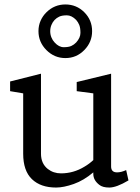

<svg xmlns="http://www.w3.org/2000/svg" viewBox="-20 -822 623 853"><path d="M550.8 -20.5Q497.6 11.2 465.8 11.2Q435.5 11.2 420.9 -1Q394.5 -21.5 394.5 -49.3V-56.2Q352.5 -20.5 307.6 -4.6Q262.7 11.2 229 11.2Q160.6 11.2 121.8 -26.1Q83 -63.5 83 -139.2V-407.2L24.9 -417V-460L162.1 -494.6V-139.2Q162.1 -95.2 192.4 -71.3Q217.3 -51.8 251 -51.8Q306.2 -51.8 354.5 -81.1Q376.5 -93.8 394.5 -110.8V-407.2L320.8 -417V-457.5L473.6 -494.6V-82.5Q473.6 -56.2 500 -56.2Q518.6 -56.2 540.5 -66.4ZM150.9 -683.6Q150.9 -708.5 160.4 -730Q169.9 -751.5 186.5 -767.6Q221.7 -802.2 270.5 -802.2Q319.8 -802.2 354.5 -767.6Q389.2 -732.9 389.2 -683.6Q389.2 -634.8 354.5 -599.6Q319.8 -564 270.5 -564Q221.7 -564 186.3 -599.4Q150.9 -634.8 150.9 -683.6ZM222.7 -633.3Q241.7 -612.3 263.2 -612.3Q284.7 -612.3 296.9 -617.9Q309.1 -623.5 318.4 -633.3Q337.4 -654.3 337.4 -676Q337.4 -697.8 332.3 -710.7Q327.1 -723.6 318.4 -733.4Q298.3 -753.9 277.1 -753.9Q255.9 -753.9 243.7 -748.3Q231.4 -742.7 222.4 -733.2Q213.4 -723.6 208.3 -710.7Q203.1 -697.8 203.1 -683.3Q203.1 -668.9 208.3 -656Q213.4 -643.1 222.7 -633.3Z"/></svg>

Font: Habibi
Style: Regular
Weight: 400
Designer: Magnus Gaarde
Foundry: Magnus Gaarde
Version: Version 1.001